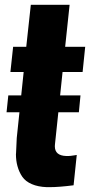

<svg xmlns="http://www.w3.org/2000/svg" viewBox="-20 -773 375 800"><path d="M7.3 -305.2 14.6 -375.5H68.4L78.6 -473.1H23.4L34.7 -578.1H89.4L108.4 -752.9H270L251.5 -578.1H335L324.2 -473.1H240.7L230.5 -375.5H315.4L308.6 -305.2H223.1L209 -171.4Q208.5 -167.5 208.5 -163.6Q208.5 -124.5 255.9 -123Q264.2 -122.6 273.7 -123.5Q283.2 -124.5 291.5 -126L299.8 -127.4L286.6 -1Q226.1 6.8 186.5 6.8Q180.2 6.8 174.8 6.8Q138.2 5.4 112.3 -5.9Q86.4 -17.1 73.2 -36.1Q59.6 -55.7 52.7 -81.1Q46.4 -104 46.4 -130.4Q46.9 -132.8 46.9 -135.7Q47.9 -165 49.8 -198.2L61 -305.2Z"/></svg>

Font: Oswald
Style: Bold
Weight: 700
Designer: Vernon Adams
Foundry: Vernon Adams
Version: 3.0; ttfautohint (v0.94.23-7a4d-dirty) -l 8 -r 50 -G 200 -x 